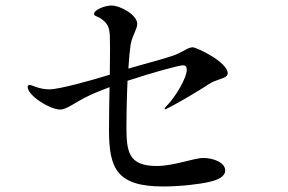

<svg xmlns="http://www.w3.org/2000/svg" viewBox="-20 -734 1040 694"><path d="M575 -341C575 -340 576 -339 577 -339C578 -339 581 -340 592 -346C616 -358 658 -382 702 -409C727 -424 737 -433 754 -440C784 -452 803 -454 803 -469C803 -510 690 -563 677 -563C661 -563 648 -551 621 -539C599 -528 505 -504 444 -486C446 -521 449 -552 452 -572C459 -609 476 -628 476 -648C476 -680 415 -714 383 -714C358 -714 320 -698 320 -684C320 -674 333 -677 350 -663C371 -647 375 -632 377 -607C378 -585 378 -530 377 -479V-464C305 -442 194 -411 158 -411C142 -411 126 -414 109 -420C100 -423 92 -427 87 -427C82 -427 80 -424 80 -420C80 -388 161 -338 198 -338C221 -338 253 -365 299 -387C321 -398 348 -408 376 -419C375 -364 374 -318 374 -264C374 -124 403 -60 570 -60C635 -60 705 -69 734 -76C768 -83 794 -96 794 -118C794 -146 752 -163 715 -163C681 -163 608 -134 547 -134C443 -134 437 -187 437 -278C437 -309 438 -377 441 -442C535 -473 628 -498 641 -498C650 -498 655 -494 655 -481C655 -452 614 -384 585 -354C577 -346 575 -342 575 -341Z"/></svg>

Font: Shippori Mincho OTF Medium
Style: Regular
Weight: 500
Designer: FONTDASU
Foundry: FONTDASU / Google Inc. / but / Adobe
Version: Version 3.300;hotconv 1.0.109;makeotfexe 2.5.65596